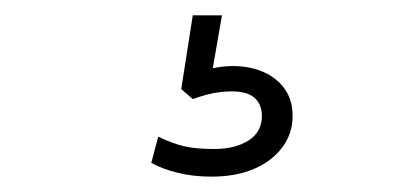

<svg xmlns="http://www.w3.org/2000/svg" viewBox="-20 -40 540 250"><path d="M255 190Q232 190 211.5 185Q191 180 177 172L186 138Q205 147 220 150.5Q235 154 259 154Q286 154 303.5 143Q321 132 321 111Q321 96 311.5 87.5Q302 79 282 79Q271 79 259.5 81Q248 83 231 89L216 76L231 -20H269L256 55L238 53Q250 50 261.5 48Q273 46 283 46Q305 46 322.5 53.5Q340 61 350.5 75.5Q361 90 361 111Q361 134 347.5 152Q334 170 310.5 180Q287 190 255 190Z"/></svg>

Font: Nunito Sans 12pt ExtraLight 12pt ExtraLight
Style: Regular
Weight: 250
Version: Version 3.101;gftools[0.9.27]